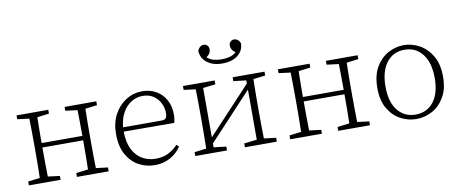

<svg xmlns="http://www.w3.org/2000/svg" viewBox="-64 -990 3057 1275"><g transform="rotate(-10 1464.0 -352.5)"><path d="M369 -446V-472H583V-446L503 -436Q502 -398 501.5 -348.5Q501 -299 501 -262V-210Q501 -173 501.5 -123.5Q502 -74 503 -36L583 -26V0H369V-26L450 -36Q451 -75 451.5 -129Q452 -183 452 -232H177Q177 -180 177.5 -127Q178 -74 179 -36L259 -26V0H45V-26L125 -36Q126 -74 126.5 -123.5Q127 -173 127 -210V-262Q127 -299 126.5 -348.5Q126 -398 125 -436L45 -446V-472H259V-446L179 -436Q178 -399 177.5 -350.5Q177 -302 177 -262H452Q452 -303 451.5 -351Q451 -399 450 -436Z M891 -454Q849 -454 813.5 -431.5Q778 -409 755.5 -368Q733 -327 728 -271H989Q1010 -271 1017.5 -282Q1025 -293 1025 -315Q1025 -351 1009 -383Q993 -415 963 -434.5Q933 -454 891 -454ZM895 13Q835 13 785 -14.5Q735 -42 704.5 -97Q674 -152 674 -235Q674 -311 704.5 -367Q735 -423 785 -454Q835 -485 893 -485Q948 -485 989 -460.5Q1030 -436 1052.5 -394Q1075 -352 1075 -298Q1075 -280 1073 -266Q1071 -252 1068 -241L727 -242Q728 -168 752.5 -120.5Q777 -73 817.5 -50.5Q858 -28 906 -28Q954 -28 991 -46Q1028 -64 1056 -95L1072 -81Q1044 -38 997.5 -12.5Q951 13 895 13Z M1502 -446V-472H1717V-446L1636 -436Q1635 -398 1634.5 -348.5Q1634 -299 1634 -262V-210Q1634 -173 1634.5 -123.5Q1635 -74 1636 -36L1717 -26V0H1502V-26L1588 -36V-374L1297 -62V-36L1381 -26V0H1167V-26L1247 -36Q1248 -74 1248.5 -123.5Q1249 -173 1249 -210V-262Q1249 -299 1248.5 -348.5Q1248 -398 1247 -436L1167 -446V-472H1381V-446L1297 -436V-103L1588 -415V-436ZM1452 -574Q1388 -574 1349 -604.5Q1310 -635 1308 -684Q1313 -698 1323 -707.5Q1333 -717 1349 -718Q1363 -718 1373.5 -708.5Q1384 -699 1384 -682Q1384 -652 1354 -633Q1374 -615 1399 -608.5Q1424 -602 1452 -602Q1480 -602 1505.5 -608.5Q1531 -615 1550 -633Q1520 -652 1520 -682Q1520 -699 1530.5 -708.5Q1541 -718 1555 -718Q1571 -717 1581.5 -707.5Q1592 -698 1596 -684Q1595 -635 1556 -604.5Q1517 -574 1452 -574Z M2131 -446V-472H2345V-446L2265 -436Q2264 -398 2263.5 -348.5Q2263 -299 2263 -262V-210Q2263 -173 2263.5 -123.5Q2264 -74 2265 -36L2345 -26V0H2131V-26L2212 -36Q2213 -75 2213.5 -129Q2214 -183 2214 -232H1939Q1939 -180 1939.5 -127Q1940 -74 1941 -36L2021 -26V0H1807V-26L1887 -36Q1888 -74 1888.5 -123.5Q1889 -173 1889 -210V-262Q1889 -299 1888.5 -348.5Q1888 -398 1887 -436L1807 -446V-472H2021V-446L1941 -436Q1940 -399 1939.5 -350.5Q1939 -302 1939 -262H2214Q2214 -303 2213.5 -351Q2213 -399 2212 -436Z M2657 13Q2602 13 2551.5 -13.5Q2501 -40 2468.5 -95Q2436 -150 2436 -234Q2436 -319 2468.5 -374.5Q2501 -430 2551.5 -457.5Q2602 -485 2657 -485Q2712 -485 2762.5 -457.5Q2813 -430 2846 -374.5Q2879 -319 2879 -234Q2879 -150 2846 -95Q2813 -40 2762.5 -13.5Q2712 13 2657 13ZM2657 -17Q2733 -17 2778 -74Q2823 -131 2823 -234Q2823 -338 2778 -396Q2733 -454 2657 -454Q2581 -454 2536 -396Q2491 -338 2491 -234Q2491 -131 2536 -74Q2581 -17 2657 -17Z"/></g></svg>

Font: Source Serif Pro Light
Style: Regular
Weight: 300
Designer: Frank Grießhammer
Foundry: Adobe Systems Incorporated
Version: Version 3.001;hotconv 1.0.111;makeotfexe 2.5.65597